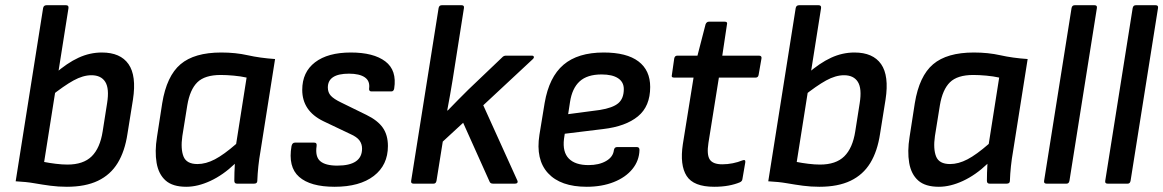

<svg xmlns="http://www.w3.org/2000/svg" viewBox="-20 -703 4453 735"><path d="M236 12Q203 12 173 8Q143 4 111.5 -1.5Q80 -7 40 -9L145 -672Q147 -683 158 -683H233Q244 -683 242 -671L149 -83Q169 -79 193.5 -76Q218 -73 238 -73Q299 -73 331 -104.5Q363 -136 373 -200L390 -308Q399 -364 383 -389.5Q367 -415 330 -415Q298 -415 261.5 -395Q225 -375 171 -332L189 -420Q237 -462 280.5 -482Q324 -502 370 -502Q441 -502 472 -457.5Q503 -413 489 -322L468 -191Q458 -124 430.5 -79Q403 -34 355 -11Q307 12 236 12Z M693 12Q641 12 614 -12Q587 -36 579.5 -79.5Q572 -123 581 -179L601 -308Q618 -412 671 -457Q724 -502 827 -502Q882 -502 928.5 -491.5Q975 -481 1033 -477L977 -123Q972 -95 969 -66.5Q966 -38 965 -11Q965 0 953 0H887Q877 0 877 -11Q877 -26 877.5 -42.5Q878 -59 879 -76Q834 -33 785.5 -10.5Q737 12 693 12ZM736 -75Q768 -75 802.5 -93Q837 -111 884 -152L924 -406Q902 -411 874.5 -413.5Q847 -416 825 -416Q764 -416 735.5 -388Q707 -360 697 -300L678 -182Q671 -133 682.5 -104Q694 -75 736 -75Z M1261 12Q1168 12 1125 -26Q1082 -64 1096 -144Q1099 -157 1109 -157H1183Q1194 -157 1192 -144Q1186 -103 1206 -86Q1226 -69 1271 -69Q1366 -69 1366 -134Q1366 -152 1356 -165.5Q1346 -179 1321 -190L1218 -239Q1177 -259 1157 -289Q1137 -319 1137 -359Q1137 -427 1186 -464.5Q1235 -502 1323 -502Q1410 -502 1455 -468Q1500 -434 1489 -364Q1487 -353 1478 -353H1402Q1392 -353 1393 -364Q1397 -393 1376.5 -407Q1356 -421 1316 -421Q1235 -421 1235 -368Q1235 -349 1246.5 -336.5Q1258 -324 1285 -311L1383 -263Q1426 -242 1445.5 -214Q1465 -186 1465 -144Q1465 -71 1411 -29.5Q1357 12 1261 12Z M1563 0Q1552 0 1554 -11L1659 -672Q1661 -683 1671 -683H1747Q1758 -683 1756 -672L1713 -399Q1708 -370 1703 -340Q1698 -310 1692 -280H1694Q1714 -301 1734 -321Q1754 -341 1773 -360L1902 -483Q1908 -490 1917 -490H2016Q2022 -490 2023.5 -486Q2025 -482 2020 -477L1830 -300L1960 -13Q1963 -7 1960.5 -3.5Q1958 0 1952 0H1867Q1857 0 1854 -8L1753 -233L1675 -161L1651 -11Q1650 -6 1647.5 -3Q1645 0 1640 0Z M2226 12Q2126 12 2078 -40Q2030 -92 2045 -187L2065 -309Q2082 -408 2137 -455Q2192 -502 2291 -502Q2379 -502 2424 -468Q2469 -434 2469 -370Q2469 -296 2422 -257.5Q2375 -219 2289 -209L2142 -191L2139 -171Q2133 -121 2157.5 -96Q2182 -71 2233 -71Q2273 -71 2300 -86.5Q2327 -102 2330 -128Q2332 -140 2342 -140H2418Q2428 -140 2428 -129Q2427 -88 2401 -56Q2375 -24 2329.5 -6Q2284 12 2226 12ZM2155 -266 2276 -282Q2326 -290 2347 -308Q2368 -326 2368 -362Q2368 -389 2346 -403.5Q2324 -418 2283 -418Q2228 -418 2199 -391.5Q2170 -365 2162 -312Z M2714 12Q2635 12 2608.5 -29.5Q2582 -71 2594 -151L2635 -406H2560Q2549 -406 2552 -416L2561 -479Q2563 -490 2573 -490H2650L2681 -610Q2685 -620 2694 -620H2754Q2766 -620 2763 -610L2745 -490H2885Q2897 -490 2895 -479L2884 -416Q2882 -406 2873 -406H2732L2692 -156Q2685 -111 2697 -92.5Q2709 -74 2745 -74Q2765 -74 2785 -78Q2805 -82 2822 -89Q2835 -94 2833 -81L2822 -17Q2821 -9 2812 -5Q2793 3 2768.5 7.5Q2744 12 2714 12Z M3117 12Q3084 12 3054 8Q3024 4 2992.5 -1.5Q2961 -7 2921 -9L3026 -672Q3028 -683 3039 -683H3114Q3125 -683 3123 -671L3030 -83Q3050 -79 3074.5 -76Q3099 -73 3119 -73Q3180 -73 3212 -104.5Q3244 -136 3254 -200L3271 -308Q3280 -364 3264 -389.5Q3248 -415 3211 -415Q3179 -415 3142.5 -395Q3106 -375 3052 -332L3070 -420Q3118 -462 3161.5 -482Q3205 -502 3251 -502Q3322 -502 3353 -457.5Q3384 -413 3370 -322L3349 -191Q3339 -124 3311.5 -79Q3284 -34 3236 -11Q3188 12 3117 12Z M3574 12Q3522 12 3495 -12Q3468 -36 3460.5 -79.5Q3453 -123 3462 -179L3482 -308Q3499 -412 3552 -457Q3605 -502 3708 -502Q3763 -502 3809.5 -491.5Q3856 -481 3914 -477L3858 -123Q3853 -95 3850 -66.5Q3847 -38 3846 -11Q3846 0 3834 0H3768Q3758 0 3758 -11Q3758 -26 3758.5 -42.5Q3759 -59 3760 -76Q3715 -33 3666.5 -10.5Q3618 12 3574 12ZM3617 -75Q3649 -75 3683.5 -93Q3718 -111 3765 -152L3805 -406Q3783 -411 3755.5 -413.5Q3728 -416 3706 -416Q3645 -416 3616.5 -388Q3588 -360 3578 -300L3559 -182Q3552 -133 3563.5 -104Q3575 -75 3617 -75Z M3986 0Q3975 0 3977 -11L4082 -672Q4084 -683 4094 -683H4170Q4181 -683 4179 -672L4074 -11Q4073 -6 4070.5 -3Q4068 0 4063 0Z M4220 0Q4209 0 4211 -11L4316 -672Q4318 -683 4328 -683H4404Q4415 -683 4413 -672L4308 -11Q4307 -6 4304.5 -3Q4302 0 4297 0Z"/></svg>

Font: Sofia Sans SemiBold
Style: Italic
Weight: 600
Italic angle: -9°
Designer: Botio Nikoltchev, Ani Petrova
Foundry: lettersoup
Version: Version 4.100-B